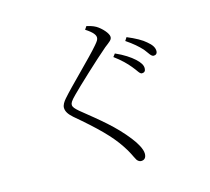

<svg xmlns="http://www.w3.org/2000/svg" viewBox="-117 -926 1235 1129"><g transform="rotate(-15 500.0 -362.0)"><path d="M699 -484C721 -459 731 -434 745 -434C760 -434 768 -442 768 -459C768 -478 757 -496 732 -519C708 -541 671 -566 621 -588L607 -570C649 -539 678 -510 699 -484ZM792 -565C813 -539 823 -516 839 -516C852 -516 861 -524 861 -539C861 -560 849 -579 822 -601C800 -621 762 -642 712 -663L699 -643C742 -614 768 -591 792 -565ZM488 -768C532 -740 544 -721 544 -706C544 -694 538 -685 520 -664C472 -607 324 -465 274 -407C260 -391 249 -373 249 -357C249 -334 263 -314 288 -292C411 -188 482 -118 530 -45C558 -4 567 22 578 41C583 53 594 63 608 63C627 63 639 51 639 26C639 -2 615 -43 589 -76C518 -168 436 -232 331 -317C309 -336 298 -348 298 -361C298 -372 303 -383 333 -413C374 -455 510 -582 576 -638C608 -663 622 -671 622 -689C622 -711 587 -749 557 -767C539 -777 522 -782 501 -787Z"/></g></svg>

Font: Noto Serif CJK KR Light
Style: Regular
Weight: 300
Designer: Ryoko NISHIZUKA 西塚涼子 (kana & ideographs); Frank Grießhammer (Latin, Greek & Cyrillic); Wenlong ZHANG 张文龙 (bopomofo); San
Foundry: Adobe
Version: Version 2.001;hotconv 1.1.0;makeotfexe 2.6.0